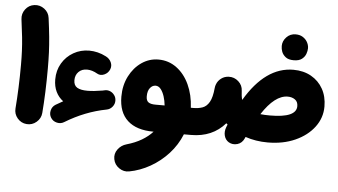

<svg xmlns="http://www.w3.org/2000/svg" viewBox="-60 -758 2086 1184"><g transform="rotate(5 982.5 -166.5)"><path d="M34.7 -558.1Q30.3 -592.3 51.3 -620.1Q72.3 -647.9 106.4 -652.3Q140.6 -656.7 168.5 -635.7Q196.3 -614.7 200.7 -580.6Q209.5 -514.6 214.4 -464.8Q219.2 -415 221.2 -369.1Q223.1 -323.2 223.1 -268.6Q223.1 -196.3 220.5 -125Q217.8 -53.7 212.9 6.3Q210 40.5 183.3 63.2Q156.7 85.9 122.1 83Q87.9 80.1 65.4 53.5Q43 26.9 45.9 -7.3Q50.8 -67.9 53.5 -137.9Q56.2 -208 56.2 -277.3Q56.2 -325.2 54.4 -364.3Q52.7 -403.3 48.1 -448.2Q43.5 -493.2 34.7 -558.1Z M270 31.2Q257.3 10.7 263.2 -13.7Q269 -38.1 289.6 -50.8Q312 -64.5 335 -76.7Q306.2 -98.1 290.3 -130.9Q274.4 -163.6 274.4 -206.5Q274.4 -263.2 300.8 -307.4Q327.1 -351.6 371.3 -376.7Q415.5 -401.9 468.8 -401.9Q494.1 -401.9 520.5 -395.5Q546.9 -389.2 573.2 -375.5Q596.2 -363.8 606 -341.8Q615.7 -319.8 606.9 -298.3Q597.2 -274.4 573.5 -263.9Q549.8 -253.4 529.8 -264.6Q496.1 -284.2 464.8 -284.2Q432.6 -284.2 412.6 -264.2Q392.6 -244.1 392.6 -212.4Q392.6 -180.2 414.3 -167.2Q436 -154.3 477.5 -154.3Q516.6 -154.3 570.8 -163.6Q577.6 -165 584.5 -166.5Q587.4 -167 589.8 -167.5Q605 -169.4 619.1 -163.1Q633.3 -156.7 642.6 -144.5Q651.9 -133.3 654.3 -119.1Q655.3 -115.2 655.3 -110.4Q656.2 -88.4 642.1 -70.8Q627.9 -53.2 606.9 -49.3Q474.1 -23.9 352.1 50.8Q331.5 63.5 307.1 57.6Q282.7 51.8 270 31.2Z M905.3 61.5Q800.8 61.5 745.4 11Q689.9 -39.6 689.9 -136.7Q689.9 -207 718.5 -263.2Q747.1 -319.3 794.4 -351.8Q841.8 -384.3 898.4 -384.3Q961.4 -384.3 1010.7 -347.9Q1060.1 -311.5 1089.4 -248.3Q1118.7 -185.1 1122.6 -105.5H1138.2Q1172.9 -105.5 1197 -81.1Q1221.2 -56.6 1221.2 -22Q1221.2 12.2 1197 36.9Q1172.9 61.5 1138.2 61.5H1094.2Q1066.9 128.9 1018.1 182.4Q969.2 235.8 907.2 271Q845.2 306.2 777.8 318.8Q744.6 325.2 715.6 305.2Q686.5 285.2 680.2 251.5Q673.8 217.8 694.1 190.4Q714.4 163.1 747.1 153.8Q800.3 138.7 840.1 115Q879.9 91.3 906.7 61.5ZM903.8 -105.5H960.4Q957.5 -134.8 949 -161.4Q940.4 -188 926.8 -205.1Q913.1 -222.2 894.5 -222.2Q875 -222.2 860.4 -204.1Q845.7 -186 845.7 -152.3Q845.7 -125.5 860.1 -115.5Q874.5 -105.5 903.8 -105.5Z M1054.7 -22Q1054.7 -56.6 1079.3 -81.1Q1104 -105.5 1138.2 -105.5Q1169.9 -105.5 1195.1 -114.5Q1220.2 -123.5 1236.8 -152.3Q1253.4 -181.2 1258.8 -240.2Q1259.8 -252 1264.2 -262.7Q1272.5 -285.2 1292.7 -300.3Q1313 -315.4 1338.9 -316.4Q1373.5 -317.9 1399.4 -294.4Q1425.3 -271 1426.3 -236.8Q1427.2 -204.1 1434.1 -181.2Q1560.1 -394 1732.9 -394Q1795.4 -394 1842.8 -367.4Q1890.1 -340.8 1916.5 -293.7Q1942.9 -246.6 1942.9 -184.6Q1942.9 -114.3 1900.1 -57.4Q1857.4 -0.5 1782.7 33Q1708 66.4 1612.8 66.4Q1539.1 66.4 1474.6 44.4Q1473.1 47.9 1471.7 51.3Q1457.5 84 1428.2 92.3Q1398.9 100.6 1374.5 86.4Q1353.5 73.7 1346.7 48.6Q1339.8 23.4 1350.6 -5.4Q1354 -13.7 1357.4 -22Q1353 -25.9 1349.1 -29.3Q1270.5 61.5 1138.2 61.5Q1104 61.5 1079.3 36.9Q1054.7 12.2 1054.7 -22ZM1712.4 -226.1Q1632.8 -226.1 1553.2 -103.5Q1579.1 -100.6 1612.8 -100.6Q1775.9 -100.6 1775.9 -172.4Q1775.9 -199.7 1757.3 -212.9Q1738.8 -226.1 1712.4 -226.1ZM1647.9 -533.7Q1647.9 -564.5 1670.7 -588.6Q1693.4 -612.8 1727.5 -612.8Q1752.9 -612.8 1770.5 -602.1Q1788.1 -591.3 1797.9 -575.7Q1810.5 -555.7 1810.5 -533.7Q1810.5 -518.1 1803.7 -499Q1796.9 -480 1779.1 -466.3Q1761.2 -452.6 1729 -452.6Q1695.8 -452.6 1678.5 -466.6Q1661.1 -480.5 1654.3 -498.5Q1647.9 -515.6 1647.9 -533.7Z"/></g></svg>

Font: Mikhak-DS1-FD Black
Style: Regular
Weight: 900
Designer: Amin Abedi
Version: Version 3.2